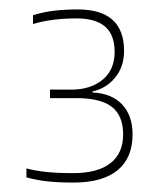

<svg xmlns="http://www.w3.org/2000/svg" viewBox="-20 -653 346 407"><path d="M243 -545Q243 -512 224.5 -489Q206 -466 176 -459V-457Q217 -455 239 -431.5Q261 -408 261 -368Q261 -318 229 -292Q197 -266 136 -266Q104 -266 81 -268.5Q58 -271 36 -277V-296Q55 -291 78 -288.5Q101 -286 135 -286Q187 -286 214 -307Q241 -328 241 -368Q241 -408 217 -426.5Q193 -445 142 -445H86V-463H131Q172 -463 197.5 -484Q223 -505 223 -543Q223 -579 203 -596.5Q183 -614 142 -614Q117 -614 93 -611Q69 -608 50 -602V-621Q74 -628 96.5 -630.5Q119 -633 145 -633Q194 -633 218.5 -611Q243 -589 243 -545Z"/></svg>

Font: Blinker Thin
Style: Regular
Weight: 100
Designer: Juergen Huber
Foundry: supertype
Version: Version 1.017;hotconv 1.0.117;makeotfexe 2.5.65602